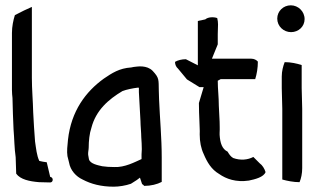

<svg xmlns="http://www.w3.org/2000/svg" viewBox="-20 -689 1194 723"><path d="M25 -350C25 -340 26 -329 27 -320C28 -281 29 -241 31 -202C34 -168 34 -130 39 -97L41 -35C57 -13 91 -6 127 -3L167 -2C181 0 183 -21 169 -23L156 -78C146 -79 137 -81 128 -83C118 -104 116 -130 112 -156C109 -192 107 -228 105 -266C104 -310 100 -352 100 -396V-663C82 -655 60 -645 36 -632C30 -613 25 -589 25 -565Z M234 -101C236 -92 238 -85 240 -77C245 -47 267 -24 291 -13C323 4 361 14 408 14C428 14 453 10 473 3C481 -2 489 -7 495 -11L507 -20L515 4C518 6 521 8 523 11C548 11 572 5 589 -4V-96C589 -170 582 -242 579 -315L578 -348C577 -390 580 -395 555 -422C533 -445 496 -438 493 -438C487 -438 480 -436 474 -435C429 -432 402 -414 371 -393C303 -344 248 -271 236 -163C234 -142 231 -119 234 -101ZM312 -106C311 -115 314 -125 314 -133C314 -158 317 -187 324 -207C341 -274 389 -315 441 -346C456 -352 482 -357 499 -359C500 -359 501 -358 503 -359V-342C505 -304 507 -270 509 -233C509 -217 512 -188 512 -172C513 -157 514 -143 514 -127L513 -108V-90C488 -79 450 -58 410 -60C394 -60 378 -61 365 -63C348 -67 320 -72 315 -89C314 -95 313 -101 312 -106Z M639 -456C639 -445 644 -436 650 -431L684 -390L731 -361H747C740 -340 736 -322 729 -301C729 -277 730 -254 731 -231C731 -214 733 -200 732 -183C732 -155 737 -130 747 -109C760 -78 776 -51 805 -34C832 -15 869 -2 917 -9C941 -14 973 -22 980 -41C976 -54 968 -67 958 -74L934 -98C913 -87 886 -84 858 -94C848 -100 843 -108 837 -118C816 -128 809 -151 807 -181V-190C808 -204 807 -218 807 -231L804 -291C804 -324 800 -353 800 -385L811 -391H941C947 -410 951 -433 951 -457C946 -463 937 -468 926 -468H778L800 -522V-560L801 -597C801 -605 800 -613 798 -621C784 -626 763 -625 753 -616L725 -610V-443L680 -466C664 -466 649 -462 639 -456Z M1024 -619C1024 -590 1048 -568 1076 -568C1104 -568 1127 -589 1127 -617C1127 -646 1103 -669 1075 -669C1047 -669 1024 -647 1024 -619ZM1041 -357C1041 -330 1043 -307 1043 -279V-13C1061 -8 1085 -3 1108 -3C1114 -17 1118 -36 1118 -56V-279C1118 -307 1116 -330 1116 -357V-444C1098 -450 1075 -455 1052 -455C1046 -440 1041 -421 1041 -401Z"/></svg>

Font: SolarCharger
Style: 550
Weight: 400
Designer: Mew Too
Foundry: Cannot Into Space Fonts/KineticPlasma Fonts
Version: Version 1.100